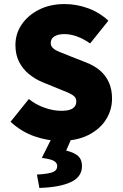

<svg xmlns="http://www.w3.org/2000/svg" viewBox="-20 -682 604 946"><path d="M278 12Q214 12 149.5 -10.5Q85 -33 32 -82L122 -194Q157 -166 200 -151Q243 -136 282 -136Q321 -136 338.5 -148Q356 -160 356 -182Q356 -198 345.5 -207.5Q335 -217 315.5 -225.5Q296 -234 268 -245L187 -278Q152 -293 122 -317.5Q92 -342 74 -377.5Q56 -413 56 -460Q56 -516 87 -561.5Q118 -607 172.5 -634.5Q227 -662 298 -662Q357 -662 413.5 -641.5Q470 -621 514 -580L424 -468Q391 -491 359 -502.5Q327 -514 298 -514Q267 -514 248.5 -503Q230 -492 230 -470Q230 -455 241.5 -444.5Q253 -434 275 -425.5Q297 -417 326 -405L405 -374Q446 -358 474 -333.5Q502 -309 517 -275Q532 -241 532 -196Q532 -141 502.5 -93.5Q473 -46 416 -17Q359 12 278 12ZM174 244 162 178Q219 175 240.5 166Q262 157 262 136Q262 122 247.5 112Q233 102 186 96L236 -4H334L306 60Q345 69 364.5 86.5Q384 104 384 136Q384 190 328.5 215.5Q273 241 174 244Z"/></svg>

Font: Source Sans 3 ExtraLight Black
Style: Regular
Weight: 900
Version: Version 3.052;hotconv 1.1.0;makeotfexe 2.6.0